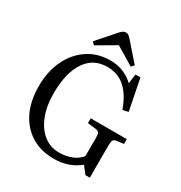

<svg xmlns="http://www.w3.org/2000/svg" viewBox="-214 -1083 1176 1248"><g transform="rotate(30 374.5 -459.0)"><path d="M369 14Q273 14 201.5 -30Q130 -74 90.5 -155Q51 -236 51 -347Q51 -457 91.5 -542Q132 -627 204.5 -675.5Q277 -724 372 -724Q429 -724 473.5 -704.5Q518 -685 548 -655L558 -726H595L641 -493L599 -484Q567 -577 512 -627.5Q457 -678 376 -678Q272 -678 215 -593Q158 -508 158 -353Q158 -261 185.5 -190Q213 -119 263 -78.5Q313 -38 379 -38Q431 -38 473.5 -55Q516 -72 541 -104V-244Q541 -269 534.5 -279Q528 -289 508 -291L448 -298V-334H719V-298L666 -291Q648 -289 642 -278Q636 -267 636 -240V3H603L561 -51Q524 -20 476.5 -3Q429 14 369 14ZM229 -755 210 -775 329 -910Q338 -920 347.5 -926Q357 -932 369 -932Q380 -932 388.5 -926Q397 -920 411 -904L524 -775L505 -755L369 -837Z"/></g></svg>

Font: Literata 36pt
Style: Regular
Weight: 400
Designer: Latin by Veronika Burian and Jose Scaglione. Greek by Irene Vlachou. Cyrillic by Vera Evstafieva.
Foundry: TypeTogether
Version: Version 3.002